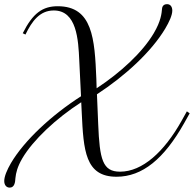

<svg xmlns="http://www.w3.org/2000/svg" viewBox="-20 -815 915 906"><path d="M100.1 -651.9C130.9 -715.3 167.5 -765.6 233.9 -765.6C342.8 -765.6 349.6 -626.5 354 -530.3L362.3 -360.8C223.1 -271.5 94.7 -152.3 31.7 -45.4C13.2 -13.7 0 17.6 0 39.1C0 57.1 9.3 70.3 25.9 70.3C49.3 70.3 51.8 43 52.7 25.9C55.2 0.5 62 -27.8 85 -67.4C135.7 -153.8 244.1 -255.9 363.3 -332.5L365.7 -283.7C374 -105 381.8 19 529.8 19C651.9 19 754.4 -65.4 849.6 -234.9L875 -280.3L861.8 -289.6L836.4 -244.1C754.4 -98.1 651.9 -4.9 546.4 -4.9C463.9 -4.9 450.2 -62.5 443.4 -229L437.5 -370.1C569.8 -456.5 693.8 -569.8 759.8 -680.2C778.3 -711.4 793 -743.2 793 -765.1C793 -781.2 785.6 -795.4 768.1 -795.4C757.8 -795.4 746.1 -790.5 744.6 -773.9C742.7 -752.4 739.7 -715.8 705.6 -658.2C651.9 -567.4 549.3 -473.1 436 -398.4L434.6 -443.4C426.8 -631.3 417.5 -785.6 252.4 -785.6C181.2 -785.6 134.8 -752.9 87.4 -658.2Z"/></svg>

Font: Petit Formal Script
Style: Regular
Weight: 400
Designer: Pablo Impallari, Brenda Gallo, Rodrigo Fuenzalida
Foundry: Pablo Impallari, Brenda Gallo, Rodrigo Fuenzalida
Version: Version 1.001